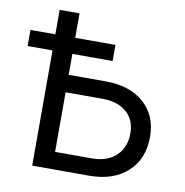

<svg xmlns="http://www.w3.org/2000/svg" viewBox="-81 -805 850 883"><g transform="rotate(10 344.0 -364.0)"><path d="M219.7 -440.4H392.6Q505.4 -440.4 571.5 -382.1Q637.7 -323.7 637.7 -224.1Q637.7 -121.1 571.8 -60.5Q505.9 0 392.6 0H127V-727.5H219.7ZM219.7 -358.9V-80.6H392.6Q463.4 -80.6 504.6 -119.6Q545.9 -158.7 545.9 -225.1Q545.9 -287.1 504.6 -323Q463.4 -358.9 392.6 -358.9ZM10.7 -538.1V-613.3H407.7V-538.1Z"/></g></svg>

Font: Inter
Style: Regular
Weight: 400
Designer: Rasmus Andersson
Foundry: rsms
Version: Version 4.001;git-9221beed3